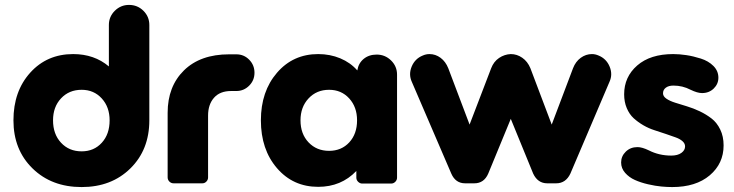

<svg xmlns="http://www.w3.org/2000/svg" viewBox="-20 -739 2960 774"><path d="M309.1 -128.9Q358.9 -128.9 390.4 -163.6Q421.9 -198.2 421.9 -253.9Q421.9 -307.6 390.1 -342.3Q358.4 -377 309.1 -377Q258.3 -377 226.1 -342.5Q193.8 -308.1 193.8 -253.9Q193.8 -198.2 226.1 -163.6Q258.3 -128.9 309.1 -128.9ZM582 -638.2V-253.9Q582 -135.3 505.6 -60.1Q429.2 15.1 309.1 15.1Q188 15.1 111.1 -60.1Q34.2 -135.3 34.2 -253.9Q34.2 -371.1 101.8 -446Q169.4 -521 274.9 -521Q359.9 -521 418.9 -471.2V-638.2Q418.9 -671.9 442.9 -695.6Q466.8 -719.2 500 -719.2Q534.2 -719.2 558.1 -695.6Q582 -671.9 582 -638.2Z M903.8 -520H932.6Q963.4 -520 984.6 -498.3Q1005.9 -476.6 1005.9 -445.8Q1005.9 -415 984.4 -393.6Q962.9 -372.1 932.6 -372.1H911.6Q866.7 -372.1 842.8 -345Q818.8 -317.9 818.8 -272.9V-23.9Q818.8 -14.2 812 -7.1Q805.2 0 795.9 0H679.7Q669.9 0 662.8 -7.1Q655.8 -14.2 655.8 -23.9V-284.2Q655.8 -390.6 721.7 -455.3Q787.6 -520 903.8 -520Z M1580.6 -438V-22.9Q1580.6 -13.2 1573.5 -6.1Q1566.4 1 1556.6 1H1440.4Q1431.2 1 1423.8 -6.1Q1416.5 -13.2 1416.5 -22.9V-49.8Q1355.5 14.2 1262.7 14.2Q1161.6 14.2 1096.7 -61Q1031.7 -136.2 1031.7 -253.9Q1031.7 -370.6 1096.7 -445.8Q1161.6 -521 1262.7 -521Q1310.5 -521 1351.6 -503.9Q1392.6 -486.8 1420.4 -455.1Q1424.8 -483.9 1446 -501.5Q1467.3 -519 1498.5 -519Q1532.2 -519 1556.4 -495.4Q1580.6 -471.7 1580.6 -438ZM1419.4 -253.9Q1419.4 -307.6 1387.7 -342.3Q1356 -377 1306.6 -377Q1256.3 -377 1223.9 -342.3Q1191.4 -307.6 1191.4 -253.9Q1191.4 -199.2 1223.9 -165Q1256.3 -130.9 1306.6 -130.9Q1356.4 -130.9 1387.9 -165Q1419.4 -199.2 1419.4 -253.9Z M1799.3 -39.1 1640.1 -409.2Q1626.5 -439 1639.6 -470.7Q1652.8 -502.4 1684.1 -515.1Q1697.3 -521 1711.4 -521Q1735.8 -521 1756.1 -505.9Q1776.4 -490.7 1787.1 -463.9L1873 -236.8L1960 -463.9Q1970.2 -490.7 1991.9 -505.4Q2013.7 -520 2039.1 -521Q2064 -521 2085.4 -506.1Q2106.9 -491.2 2118.2 -463.9L2204.1 -236.8L2290 -463.9Q2300.3 -490.7 2321 -505.9Q2341.8 -521 2366.2 -521Q2379.9 -521 2393.1 -515.1Q2424.3 -502.4 2437.5 -470.7Q2450.7 -439 2437 -409.2L2279.3 -39.1Q2260.7 0 2222.2 0H2186Q2147.9 0 2129.4 -39.1L2039.1 -259.8L1948.2 -39.1Q1931.2 0 1892.1 0H1855Q1816.4 0 1799.3 -39.1Z M2693.8 -521Q2718.8 -521 2746.6 -516.8Q2774.4 -512.7 2805.2 -502.9Q2835.9 -493.2 2856 -473.1Q2876 -453.1 2876 -425.8Q2876 -400.4 2857.2 -382.1Q2838.4 -363.8 2810.1 -363.8Q2791.5 -363.8 2764.2 -377Q2731.9 -394 2694.8 -394Q2675.3 -394 2664.1 -385.5Q2652.8 -377 2652.8 -362.8Q2652.8 -350.6 2666.3 -341.3Q2679.7 -332 2701.2 -325.2Q2722.7 -318.4 2748.8 -310.5Q2774.9 -302.7 2801 -290.3Q2827.1 -277.8 2848.6 -261.2Q2870.1 -244.6 2883.5 -216.8Q2897 -189 2897 -152.8Q2897 -79.6 2841.1 -32.2Q2785.2 15.1 2689.9 15.1Q2669.9 15.1 2646 12.9Q2622.1 10.7 2592.5 3.9Q2563 -2.9 2539.6 -13.4Q2516.1 -23.9 2500 -42.2Q2483.9 -60.5 2483.9 -84Q2483.9 -109.4 2502.7 -127.7Q2521.5 -146 2549.8 -146Q2568.4 -146 2595.7 -132.8Q2636.7 -111.8 2686 -111.8Q2711.9 -111.8 2726.8 -122.6Q2741.7 -133.3 2741.7 -148.9Q2741.7 -160.6 2731.2 -169.9Q2720.7 -179.2 2703.4 -185.3Q2686 -191.4 2664.1 -199Q2642.1 -206.5 2618.9 -213.9Q2595.7 -221.2 2573.7 -233.9Q2551.8 -246.6 2534.4 -262.5Q2517.1 -278.3 2506.6 -303.2Q2496.1 -328.1 2496.1 -358.9Q2496.1 -429.2 2548.8 -475.1Q2601.6 -521 2693.8 -521Z"/></svg>

Font: LT Saeada
Style: Bold
Weight: 700
Designer: Daniel Lyons
Foundry: LyonsType
Version: Version 1.001